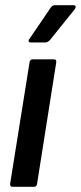

<svg xmlns="http://www.w3.org/2000/svg" viewBox="-20 -721 312 741"><path d="M30 0Q18 0 19 -11L94 -480Q96 -492 106 -492H188Q199 -492 197 -480L123 -11Q121 0 112 0ZM98 -557Q93 -557 91 -560.5Q89 -564 93 -570L174 -689Q181 -701 192 -701H264Q270 -701 271.5 -696.5Q273 -692 269 -686L174 -568Q165 -557 154 -557Z"/></svg>

Font: Sofia Sans Condensed
Style: Bold Italic
Weight: 700
Italic angle: -9°
Version: Version 4.100